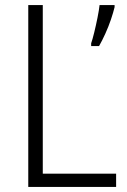

<svg xmlns="http://www.w3.org/2000/svg" viewBox="-20 -734 497 754"><path d="M91 0V-714H148V-52H436V0ZM430 -706Q425 -685 415.5 -657Q406 -629 393.5 -601.5Q381 -574 369 -553H338V-564Q343 -578 350 -606.5Q357 -635 363 -665Q369 -695 371 -714H430Z"/></svg>

Font: Noto Sans Thai Looped SemiCondensed Light
Style: Regular
Weight: 300
Width: 4
Designer: Sasikarn Vongin, Ben Mitchell
Foundry: The Fontpad Ltd
Version: Version 1.001; ttfautohint (v1.8.4.7-5d5b)